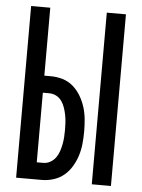

<svg xmlns="http://www.w3.org/2000/svg" viewBox="-53 -777 605 819"><g transform="rotate(5 250.0 -367.5)"><path d="M371 0V-735H453V0ZM47 0V-735H129V-444H157Q183 -444 208 -436.5Q233 -429 252.5 -412Q272 -395 285.5 -372Q299 -349 306.5 -324.5Q314 -300 316.5 -274Q319 -248 319 -222Q319 -196 316.5 -170Q314 -144 306.5 -119.5Q299 -95 285.5 -72Q272 -49 252.5 -32.5Q233 -16 208 -8Q183 0 157 0ZM157 -73Q173 -73 187 -81Q201 -89 210 -101.5Q219 -114 224 -129Q229 -144 232 -159.5Q235 -175 236 -190.5Q237 -206 237 -222Q237 -238 236 -253.5Q235 -269 232 -284.5Q229 -300 224 -315Q219 -330 210 -343Q201 -356 187 -363.5Q173 -371 157 -371H129V-73Z"/></g></svg>

Font: Iosevka Custom Medium
Style: Regular
Weight: 500
Monospace: yes
Designer: Belleve Invis
Foundry: Belleve Invis
Version: Version 32.5.0; ttfautohint (v1.8.4)